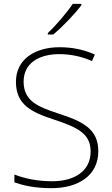

<svg xmlns="http://www.w3.org/2000/svg" viewBox="-20 -970 584 1000"><path d="M404 -943V-950H359C331 -907 271 -837 229 -798V-790H257C309 -833 371 -899 404 -943ZM492 -182C492 -299 410 -338 283 -379C177 -414 103 -444 103 -545C103 -643 186 -688 288 -688C343 -688 400 -678 459 -652L474 -686C416 -712 356 -724 290 -724C163 -724 63 -662 63 -544C63 -426 142 -386 259 -348C383 -307 452 -275 452 -181C452 -75 363 -26 252 -26C172 -26 107 -41 55 -61V-20C102 -4 160 10 249 10C385 10 492 -54 492 -182Z"/></svg>

Font: Noto Sans Ethiopic ExtraLight
Style: Regular
Weight: 200
Designer: Monotype Design Team
Foundry: Monotype Imaging Inc.
Version: Version 2.102